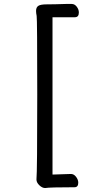

<svg xmlns="http://www.w3.org/2000/svg" viewBox="-20 -792 540 969"><path d="M208 157Q193 157 178.5 143Q164 129 164 114Q168 75 168 -314Q168 -697 165 -711.5Q162 -726 162 -737Q162 -755 173.5 -762.5Q185 -770 216 -770Q253 -770 312 -772H342Q357 -772 367.5 -758Q378 -744 378 -729Q378 -705 358 -705H245V89Q321 86 338 86Q353 86 364 100.5Q375 115 375 130Q375 153 356 153Q230 153 208 157Z"/></svg>

Font: \eiw{I[½ {O¿rH
Style: Bold
Weight: 700
Designer: LXGW / Fontworks Inc.
Foundry: LXGW / Fontworks Inc.
Version: Version 1.320;February 9, 2024